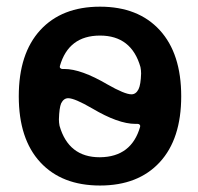

<svg xmlns="http://www.w3.org/2000/svg" viewBox="-20 -576 603 584"><path d="M162.1 -375Q161.1 -371.1 163.6 -368.7Q166 -366.2 169.9 -366.2Q172.9 -366.2 175.8 -366.2Q226.6 -366.2 306.6 -319.3Q359.4 -289.1 379.9 -289.1Q393.6 -289.1 401.4 -304.7Q408.2 -318.4 409.2 -352.5Q409.2 -362.3 407.2 -372.1Q379.9 -467.8 284.2 -467.8Q188.5 -467.8 162.1 -375ZM159.2 -212.9Q159.2 -203.1 161.1 -193.4Q188.5 -97.7 283.2 -97.7Q284.2 -97.7 284.2 -97.7Q379.9 -98.6 406.2 -190.4Q407.2 -194.3 404.8 -196.8Q402.3 -199.2 398.4 -199.2Q394.5 -199.2 391.6 -199.2Q339.8 -199.2 260.7 -246.1Q207 -277.3 187.5 -277.3Q173.8 -277.3 166 -261.7Q160.2 -248 159.2 -212.9ZM37.1 -283.2Q37.1 -413.1 102.5 -484.4Q168 -555.7 284.2 -555.7Q400.4 -555.7 465.8 -484.4Q531.2 -413.1 531.2 -283.2Q531.2 -153.3 465.8 -82.5Q400.4 -11.7 284.2 -11.7Q168 -11.7 102.5 -82.5Q37.1 -153.3 37.1 -283.2Z"/></svg>

Font: Gen Jyuu GothicX Medium
Style: Regular
Weight: 500
Designer: Ryoko NISHIZUKA (kana &amp; ideographs); Paul D. Hunt (Latin, Greek &amp; Cyrillic); Wenlong ZHANG (bopomofo); Sandoll C
Version: Version 1.058.20140828